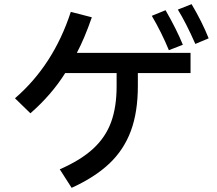

<svg xmlns="http://www.w3.org/2000/svg" viewBox="-20 -862 1040 922"><path d="M900 -842Q950 -758 982 -678L918 -651Q874 -751 834 -816ZM791 -621Q756 -706 709 -786L775 -813Q829 -719 858 -647ZM421 -779Q386 -678 349 -608H895V-511H642V-449Q642 -324 608.5 -233.5Q575 -143 505.5 -77Q436 -11 324 40L267 -49Q368 -93 427.5 -148Q487 -203 513.5 -275.5Q540 -348 540 -448V-511H293Q227 -406 126 -318L52 -390Q237 -550 320 -805Z"/></svg>

Font: IBM Plex Sans JP Medium
Style: Regular
Weight: 500
Designer: Mike Abbink; Paul van der Laan; Pieter van Rosmalen; Wujin Sim; Yejin Wi; Jinhee Kim; Boomi Park; Yona Kim; Kichan Ma
Foundry: Sandoll Inc.
Version: Version 1.001